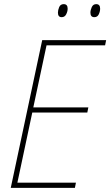

<svg xmlns="http://www.w3.org/2000/svg" viewBox="-20 -908 533 928"><path d="M32 0 184 -714H493L488 -689H205L141 -389H407L402 -364H136L64 -25H347L342 0ZM436 -825Q417 -825 417 -847Q417 -859 423.5 -873.5Q430 -888 445 -888Q464 -888 464 -866Q464 -853 457.5 -839Q451 -825 436 -825ZM278 -825Q260 -825 260 -847Q260 -859 266 -873.5Q272 -888 288 -888Q307 -888 307 -866Q307 -853 300 -839Q293 -825 278 -825Z"/></svg>

Font: Noto Sans SemiCondensed Thin
Style: Italic
Weight: 100
Width: 4
Italic angle: -12°
Designer: Monotype Design Team
Foundry: Monotype Imaging Inc.
Version: Version 2.013; ttfautohint (v1.8.4.7-5d5b)